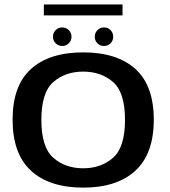

<svg xmlns="http://www.w3.org/2000/svg" viewBox="-20 -830 756 854"><path d="M350 4.5Q500.5 4.5 582.2 -70.8Q664 -146 664 -297.5Q664 -449.5 582.2 -523.2Q500.5 -597 350 -597Q199.5 -597 117.8 -523.2Q36 -449.5 36 -297.5Q36 -146 117.8 -70.8Q199.5 4.5 350 4.5ZM350 -81.5Q270.5 -81.5 217.2 -128.2Q164 -175 164 -296.5Q164 -419 217.2 -465.2Q270.5 -511.5 350 -511.5Q429.5 -511.5 482.8 -465.2Q536 -419 536 -296.5Q536 -175 482.8 -128.2Q429.5 -81.5 350 -81.5ZM257 -625.5Q274 -625.5 286 -637.5Q298 -649.5 298 -666.5Q298 -684 286 -696Q274 -708 257 -708Q239.5 -708 227.5 -696Q215.5 -684 215.5 -666.5Q215.5 -649.5 227.5 -637.5Q239.5 -625.5 257 -625.5ZM442 -625.5Q460 -625.5 471.8 -637.5Q483.5 -649.5 483.5 -666.5Q483.5 -684 471.8 -696Q460 -708 442 -708Q425.5 -708 413.5 -696Q401.5 -684 401.5 -666.5Q401.5 -649.5 413.2 -637.5Q425 -625.5 442 -625.5ZM175 -761.5H525V-810H175Z"/></svg>

Font: Anybody SemiExpanded Medium
Style: Regular
Weight: 500
Width: 6
Version: Version 1.113;gftools[0.9.25]